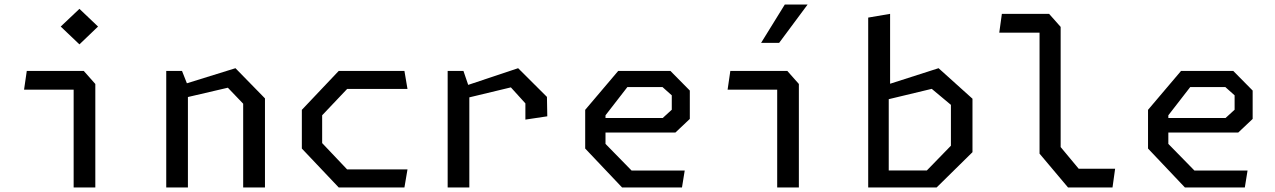

<svg xmlns="http://www.w3.org/2000/svg" viewBox="-20 -826 5620 846"><path d="M304.5 0H400V-456L349 -513.5H98L86 -431H304.5ZM330 -630.5 412 -709 330 -787 247.5 -709Z M1051.5 0H1147.5V-392.5L1017.5 -525.5L803.5 -459L782 -513.5H712.5V0H808V-398.5L984 -439.5L1051.5 -369Z M1472.5 0H1762L1775.5 -79.5H1509.5L1399.5 -195.5V-318L1509.5 -434H1775.5L1762 -513.5H1472.5L1310 -342V-171.5Z M2295 -299 2391.5 -313.5 2390 -399 2263 -525.5 2043 -452 2022 -513.5H1952.5V0H2048V-397L2231 -441L2295 -370.5Z M2721 0H2985L2997 -74.5H2763L2648 -192V-242H2956L3019.5 -302V-427L2934 -513.5H2704L2558.5 -342V-171.5ZM2648 -306V-318L2744.5 -442.5H2899L2940 -406V-342.5L2900 -306Z M3404.5 0H3500V-456L3449 -513.5H3198L3186 -431H3404.5ZM3413 -637H3333.5L3438 -806H3538.5Z M3805.5 0H4107L4265 -155.5V-391L4115.5 -525.5L3902 -457V-765L3805.5 -748.5ZM3896 -75V-389L4085.5 -434.5L4170 -364V-184L4064 -75Z M4686 0H4882L4893.5 -82.5H4733L4653.5 -178V-707.5L4602.5 -765H4394.5L4383 -682H4560.5V-149Z M5201 0H5465L5477 -74.5H5243L5128 -192V-242H5436L5499.5 -302V-427L5414 -513.5H5184L5038.5 -342V-171.5ZM5128 -306V-318L5224.5 -442.5H5379L5420 -406V-342.5L5380 -306Z"/></svg>

Font: Monaspace Krypton
Style: Regular
Weight: 400
Designer: Riley Cran & the Lettermatic Team
Foundry: Lettermatic
Version: Version 1.200 (Monaspace Krypton)